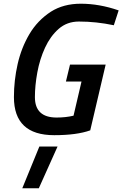

<svg xmlns="http://www.w3.org/2000/svg" viewBox="-20 -717 659 1034"><path d="M272 11Q55 11 55 -194Q55 -284 75 -372Q95 -460 138.5 -533.5Q182 -607 254 -654Q322 -697 415 -697Q515 -697 619 -661L593 -581Q498 -601 405 -601Q341 -601 296 -561.5Q251 -522 222.5 -460Q194 -398 181 -327Q168 -256 168 -194Q168 -84 285 -84Q334 -84 376 -94L419 -278H335L357 -369H549L466 -15Q393 11 272 11ZM189 297H100L192 72H290Z"/></svg>

Font: Storia Sans SemiBold
Style: Italic
Weight: 600
Italic angle: -13°
Designer: Campivisivi
Foundry: Accademia di Belle Arti di Urbino and students of MA course of Visual design
Version: Version 60.001;May 25, 2020;FontCreator 12.0.0.2522 64-bit